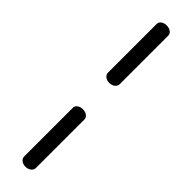

<svg xmlns="http://www.w3.org/2000/svg" viewBox="-278 -753 758 758"><g transform="rotate(45 101.5 -373.5)"><path d="M101 -768Q115 -768 124.5 -761Q134 -754 134 -744V-472Q134 -462 124.5 -454.5Q115 -447 101 -447Q87 -447 78 -454.5Q69 -462 69 -472V-744Q69 -754 78 -761Q87 -768 101 -768ZM101 -300Q115 -300 124.5 -293Q134 -286 134 -276V-4Q134 6 124.5 13.5Q115 21 101 21Q87 21 78 13.5Q69 6 69 -4V-276Q69 -286 78 -293Q87 -300 101 -300Z"/></g></svg>

Font: Dosis
Style: Book
Weight: 400
Designer: EdgarTolentino, PabloImpallari, IginoMarini
Foundry: EdgarTolentino, PabloImpallari, IginoMarini
Version: Version 1.007